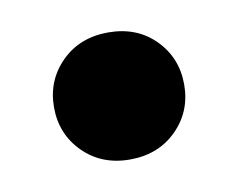

<svg xmlns="http://www.w3.org/2000/svg" viewBox="-37 -213 332 268"><g transform="rotate(-10 129.0 -79.0)"><path d="M129.5 -169Q170 -169 195.8 -143Q221.5 -117 221.5 -79Q221.5 -41 195.5 -15Q169.5 11 129 11Q89 11 63 -15Q37 -41 37 -79Q37 -117 63 -143Q89 -169 129.5 -169Z"/></g></svg>

Font: Newsreader 60pt
Style: Bold
Weight: 700
Designer: Hugues Gentile
Foundry: Production Type
Version: Version 1.003